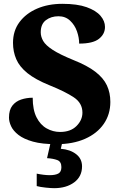

<svg xmlns="http://www.w3.org/2000/svg" viewBox="-20 -744 636 1004"><path d="M275 10Q200 10 152 -3.5Q104 -17 76.5 -38.5Q49 -60 38 -84Q27 -108 27 -129Q27 -169 44.5 -191.5Q62 -214 90.5 -223.5Q119 -233 151 -233Q151 -170 171 -130.5Q191 -91 224 -72.5Q257 -54 294 -54Q349 -54 380 -85Q411 -116 411 -155Q411 -205 366 -235Q321 -265 239 -298Q165 -328 123.5 -361.5Q82 -395 65 -434.5Q48 -474 48 -520Q48 -583 82 -628.5Q116 -674 174 -699Q232 -724 306 -724Q384 -724 433 -706.5Q482 -689 505.5 -661.5Q529 -634 529 -603Q529 -566 497.5 -541Q466 -516 394 -516Q394 -547 382.5 -580Q371 -613 346.5 -636Q322 -659 286 -659Q247 -659 220 -638.5Q193 -618 193 -575Q193 -552 206 -529.5Q219 -507 256 -483Q293 -459 364 -430Q437 -401 479 -368.5Q521 -336 539 -297.5Q557 -259 557 -211Q557 -146 522.5 -96Q488 -46 424.5 -18Q361 10 275 10ZM263 240Q247 240 218.5 237Q190 234 172 229V164Q211 172 240 172Q269 172 285 163.5Q301 155 301 130Q301 101 279.5 93Q258 85 226 83L247 -9H308L298 34Q347 38 378 62Q409 86 409 126Q409 179 368 209.5Q327 240 263 240Z"/></svg>

Font: Noto Serif Tamil ExtraBold
Style: Italic
Weight: 800
Italic angle: -12°
Designer: Indian Type Foundry, Tom Grace, and the Monotype Design Team
Foundry: Monotype Imaging Inc.
Version: Version 2.003; ttfautohint (v1.8.4.7-5d5b)